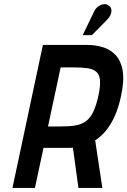

<svg xmlns="http://www.w3.org/2000/svg" viewBox="-20 -920 623 940"><path d="M504 -823Q516 -835 521.5 -848.5Q527 -862 525 -874Q523 -886 512 -893Q500 -902 485 -899Q470 -896 458 -886Q446 -876 441 -864L385 -748H430ZM408 -700H190L41 0H151L193 -196H300Q306 -196 312 -196Q318 -196 324 -196Q330 -196 337 -197L364 0H481L446 -233Q473 -250 497.5 -279Q522 -308 541.5 -351Q561 -394 573 -452Q589 -527 580.5 -575Q572 -623 546 -650.5Q520 -678 483.5 -689Q447 -700 408 -700ZM282 -301H215L277 -590H343Q382 -590 409 -586Q436 -582 451.5 -568.5Q467 -555 469.5 -527.5Q472 -500 462 -452Q451 -402 436 -371.5Q421 -341 400 -326Q379 -311 350 -306Q321 -301 282 -301Z"/></svg>

Font: Advent Pro
Style: Bold Italic
Weight: 700
Italic angle: -12°
Designer: VivaRado, Andreas Kalpakidis
Foundry: VivaRado, Andreas Kalpakidis
Version: Version 3.000